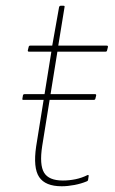

<svg xmlns="http://www.w3.org/2000/svg" viewBox="-20 -638 399 669"><path d="M61 -290Q57 -290 58 -294L60 -306Q61 -310 66 -310H135H156H311Q316 -310 315 -305L312 -293Q311 -290 307 -290ZM195 11Q138 11 116.5 -21Q95 -53 106 -128L159 -458H81Q76 -458 77 -463L80 -475Q81 -479 85 -479H162L186 -614Q188 -618 191 -618H201Q206 -618 205 -614L183 -479H352Q357 -479 356 -474L353 -462Q352 -458 348 -458H180L127 -129Q117 -64 133.5 -36.5Q150 -9 199 -9Q221 -9 243 -13.5Q265 -18 285 -28Q287 -29 288 -28Q289 -27 289 -25L287 -12Q287 -8 282 -6Q263 2 239.5 6.5Q216 11 195 11Z"/></svg>

Font: Sofia Sans Semi Condensed Thin
Style: Italic
Weight: 250
Italic angle: -9°
Version: Version 4.100